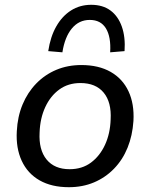

<svg xmlns="http://www.w3.org/2000/svg" viewBox="-20 -771 626 800"><path d="M267 9Q195 9 145 -19.5Q95 -48 70.5 -101Q46 -154 50 -224Q53 -285 74 -335.5Q95 -386 131 -423Q167 -460 214.5 -480Q262 -500 319 -500Q391 -500 441 -471.5Q491 -443 515.5 -390.5Q540 -338 536 -267Q532 -206 511.5 -155.5Q491 -105 455 -68Q419 -31 371.5 -11Q324 9 267 9ZM270 -66Q322 -66 359 -93.5Q396 -121 417.5 -167.5Q439 -214 441 -273Q445 -345 412 -385Q379 -425 315 -425Q264 -425 227 -398Q190 -371 168.5 -324.5Q147 -278 145 -219Q141 -147 174 -106.5Q207 -66 270 -66ZM240 -553 181 -558Q190 -618 214.5 -661Q239 -704 276 -727.5Q313 -751 360 -751Q408 -751 440 -727.5Q472 -704 487.5 -660.5Q503 -617 499 -558L439 -553Q443 -617 421.5 -652.5Q400 -688 354 -688Q309 -688 279.5 -652.5Q250 -617 240 -553Z"/></svg>

Font: Nunito Sans 10pt Medium
Style: Italic
Weight: 500
Italic angle: -9°
Designer: Vernon Adams
Foundry: Vernon Adams
Version: Version 3.101;gftools[0.9.27]